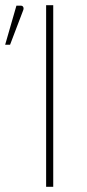

<svg xmlns="http://www.w3.org/2000/svg" viewBox="-67 -723 338 743"><path d="M139 0H111.5V-703H139ZM-47 -550 -3.5 -701H14Q20 -701 22.8 -696Q25.5 -691 23 -684L-28 -550Z"/></svg>

Font: Lato ExtraLight
Style: Regular
Weight: 275
Designer: Lukasz Dziedzic with Adam Twardoch and Botio Nikoltchev
Foundry: tyPoland Lukasz Dziedzic
Version: Version 2.015; 2015-08-06; http://www.latofonts.com/